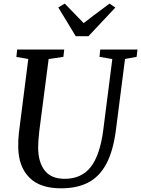

<svg xmlns="http://www.w3.org/2000/svg" viewBox="-20 -1012 766 1042"><path d="M609 -306Q594.5 -193.5 557.5 -123.8Q520.5 -54 459.8 -22Q399 10 311.5 10Q196.5 10 138.8 -48.8Q81 -107.5 79 -211Q78 -250 82.5 -291L133.5 -692L69 -703L73 -743H328.5L324 -703.5L244 -691.5L193 -299Q187 -243.5 187 -213Q187 -133 222.2 -87.2Q257.5 -41.5 331 -41.5Q422.5 -41.5 472.8 -106.2Q523 -171 540.5 -307L589.5 -691.5L520 -703.5L524 -743H726L721.5 -703.5L658.5 -692ZM391 -815.5 296.5 -971.5 331.5 -992.5Q388.5 -934.5 434 -886.5Q476.5 -920 574.5 -992.5L606 -971L460 -815.5Z"/></svg>

Font: Merriweather Text
Style: Italic
Weight: 400
Italic angle: -7.8°
Designer: Eben Sorkin
Foundry: Eben Sorkin
Version: Version 2.100